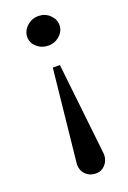

<svg xmlns="http://www.w3.org/2000/svg" viewBox="-126 -476 478 719"><g transform="rotate(-20 113.0 -117.0)"><path d="M59.6 -370.1Q59.6 -394.5 79.1 -412.6Q98.6 -430.7 125 -430.7Q151.4 -430.7 169.9 -413.1Q188.5 -395.5 188.5 -372.1Q188.5 -348.6 169.4 -331.1Q150.4 -313.5 124 -313.5Q97.7 -313.5 78.6 -330.1Q59.6 -346.7 59.6 -370.1ZM110.4 -230.5H138.7L179.7 140.6Q179.7 164.1 164.8 180.7Q149.9 197.3 127.9 197.3Q103 197.3 87.2 181.6Q71.3 166 71.3 141.6Z"/></g></svg>

Font: Comprehension SemiBold
Style: Regular
Weight: 600
Designer: Alfredo Marco Pradil
Foundry: Alfredo Marco Pradil
Version: 1.0